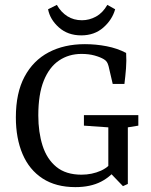

<svg xmlns="http://www.w3.org/2000/svg" viewBox="-20 -759 619 787"><path d="M289 8Q209 8 154.5 -27.5Q100 -63 72.5 -127.5Q45 -192 45 -278Q45 -378 80.5 -444.5Q116 -511 179.5 -544.5Q243 -578 328 -578Q373 -578 417 -569.5Q461 -561 497 -542Q499 -510 496.5 -478.5Q494 -447 490 -415H442L425 -488Q422 -499 418 -505Q414 -511 406 -516Q391 -525 367.5 -531.5Q344 -538 314 -538Q262 -538 222 -511Q182 -484 159.5 -428.5Q137 -373 137 -286Q137 -217 154.5 -162Q172 -107 211 -75Q250 -43 314 -43Q357 -43 394 -59.5Q431 -76 454 -116L466 -79Q438 -37 394.5 -14.5Q351 8 289 8ZM484 4 433 -49H424V-237L324 -244V-287H547V-244L504 -237V-5ZM313 -614Q258 -614 221.5 -646.5Q185 -679 177 -721L213 -739Q230 -709 256 -692.5Q282 -676 316 -676Q346 -676 373.5 -691Q401 -706 420 -739L452 -721Q440 -678 403.5 -646Q367 -614 313 -614Z"/></svg>

Font: Yrsa
Style: Regular
Weight: 400
Designer: Anna Giedrys (Yrsa+Rasa design), David Brezina (Yrsa art-direction, Rasa art-direction, design)
Foundry: Rosetta Type Foundry
Version: Version 2.004